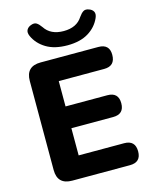

<svg xmlns="http://www.w3.org/2000/svg" viewBox="-135 -1018 878 1106"><g transform="rotate(-15 304.5 -465.5)"><path d="M156 0Q68 0 68 -87V-618Q68 -705 156 -705H500Q566 -705 566 -641Q566 -574 500 -574H229V-423H478Q544 -423 544 -358Q544 -293 478 -293H229V-131H500Q566 -131 566 -65Q566 0 500 0ZM332 -760Q255 -760 205.5 -790Q156 -820 134 -869Q124 -892 132.5 -907Q141 -922 160 -928Q179 -935 192 -927Q205 -919 219 -899Q254 -845 332 -845Q410 -845 444 -899Q458 -919 471 -927Q484 -935 503 -928Q522 -922 530 -907.5Q538 -893 528 -870Q506 -820 457 -790Q408 -760 332 -760Z"/></g></svg>

Font: Chiron GoRound TC EB
Style: Regular
Weight: 700
Designer: Ryoko NISHIZUKA 西塚涼子 (kana, bopomofo & ideographs); Paul D. Hunt (Latin, Greek & Cyrillic); Sandoll Communications 산돌커뮤니
Foundry: Adobe
Version: Version 1.000;hotconv 1.1.1;makeotfexe 2.6.0